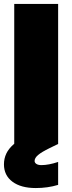

<svg xmlns="http://www.w3.org/2000/svg" viewBox="-22 -728 364 971"><path d="M229 21Q188 41 170.5 56Q153 71 153 86Q153 95 162 101Q171 107 187 107Q224 107 272 91V207Q219 223 159 223Q84 223 41 191Q-2 159 -2 103Q-2 74 10 48.5Q22 23 50 -1V-708H272V0Z"/></svg>

Font: Fz Poppins Black
Style: Regular
Weight: 900
Designer: Ninad Kale (Devanagari), Jonny Pinhorn (Latin)
Foundry: Indian Type Foundry
Version: Vit hóa bi Vntype.Com & FontZin.Com